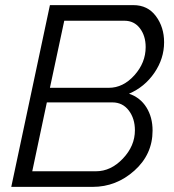

<svg xmlns="http://www.w3.org/2000/svg" viewBox="-20 -730 681 750"><path d="M175 -710H501Q557 -710 589 -667Q621 -624 621 -565Q621 -501 583 -445.5Q545 -390 484 -364Q528 -349 552 -310.5Q576 -272 576 -220Q576 -127 505 -63.5Q434 0 342 0H24ZM405 -387Q461 -387 505 -436Q549 -485 549 -546Q549 -590 526.5 -619.5Q504 -649 466 -649H231L175 -387ZM355 -61Q413 -61 460 -110.5Q507 -160 507 -221Q507 -267 483 -298.5Q459 -330 419 -330H163L106 -61Z"/></svg>

Font: Raleway-v4020
Style: Italic
Weight: 400
Italic angle: -12°
Designer: Matt McInerney, Pablo Impallari, Rodrigo Fuenzalida
Foundry: Matt McInerney, Pablo Impallari, Rodrigo Fuenzalida
Version: Version 4.020;PS 004.020;hotconv 1.0.88;makeotf.lib2.5.64775